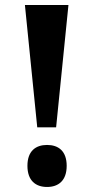

<svg xmlns="http://www.w3.org/2000/svg" viewBox="-20 -734 372 763"><path d="M79 -714 128 -228H203L252 -714ZM167 9C212 9 245 -16 245 -75C245 -134 212 -158 167 -158C122 -158 89 -134 89 -75C89 -16 122 9 167 9Z"/></svg>

Font: Noto Serif Sinhala ExtraCondensed ExtraBold
Style: Regular
Weight: 800
Width: 2
Designer: Jelle Bosma - Monotype Design Team
Foundry: Monotype Imaging Inc.
Version: Version 2.007